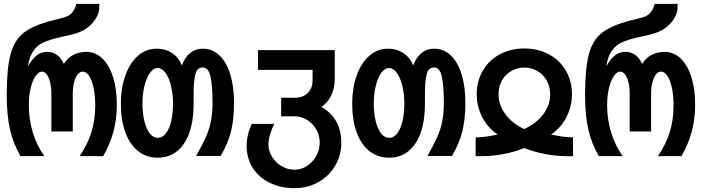

<svg xmlns="http://www.w3.org/2000/svg" viewBox="-20 -810 3640 996"><path d="M15 -317.5Q15 -455.5 34.8 -528.8Q54.5 -602 102.5 -639.8Q150.5 -677.5 246.5 -702.5L314 -720Q340.5 -727.5 355 -745.8Q369.5 -764 376.5 -790H495Q496 -762.5 491.8 -746.5Q487.5 -730.5 475.5 -711.5Q457.5 -683 428.5 -662.5Q399.5 -642 349.5 -630L284 -615Q233.5 -603 203.8 -589.2Q174 -575.5 153.5 -546.5Q133 -517.5 125 -465.5Q145.5 -502.5 169.2 -521.8Q193 -541 224 -541Q282.5 -541 311 -478.5Q334 -514 364.8 -527.5Q395.5 -541 427 -541Q474.5 -541 510.5 -507Q546.5 -473 566.2 -411Q586 -349 586 -267Q586 -192.5 568.5 -127.2Q551 -62 515 0H393Q434.5 -60.5 454.2 -124.2Q474 -188 474 -263Q474 -315.5 465.2 -355.2Q456.5 -395 441.8 -416.8Q427 -438.5 409 -438.5Q394 -438.5 382.2 -423.2Q370.5 -408 364 -381.5Q357.5 -355 357.5 -322V-128H246.5V-322Q246.5 -355 240.2 -381.8Q234 -408.5 222.8 -423.5Q211.5 -438.5 198 -438.5Q181 -438.5 165.2 -416.5Q149.5 -394.5 139.5 -354.8Q129.5 -315 129.5 -264Q129.5 -191 150 -123.8Q170.5 -56.5 210 0H86.5Q48.5 -65.5 31.8 -138.8Q15 -212 15 -317.5Z M607 -272.5Q607 -352 629.8 -417Q652.5 -482 694.8 -519.8Q737 -557.5 793 -557.5Q838 -557.5 872.8 -534.5Q907.5 -511.5 923.5 -470.5Q939.5 -514 967.2 -535.8Q995 -557.5 1032 -557.5Q1082 -557.5 1118.5 -522.5Q1155 -487.5 1174.5 -424.2Q1194 -361 1194 -277Q1194 -194 1179.2 -131.8Q1164.5 -69.5 1125 -1H997.5Q1029.5 -58 1047 -96.5Q1064.5 -135 1073.5 -178Q1082.5 -221 1082.5 -277Q1082.5 -363 1072.2 -411.5Q1062 -460 1031.5 -460Q1002.5 -460 993.5 -425Q984.5 -390 984.5 -332.5V-272.5Q984.5 -186 962.8 -123Q941 -60 899 -26Q857 8 798 8Q739.5 8 696.5 -26Q653.5 -60 630.2 -123.5Q607 -187 607 -272.5ZM877.5 -272.5Q877.5 -321.5 867.2 -364Q857 -406.5 838.8 -431.8Q820.5 -457 798 -457Q775.5 -457 757.5 -431.5Q739.5 -406 729.2 -363.8Q719 -321.5 719 -272.5Q719 -223 728.8 -182.5Q738.5 -142 756.5 -118.5Q774.5 -95 798.5 -95Q823.5 -95 841.5 -119.2Q859.5 -143.5 868.5 -184Q877.5 -224.5 877.5 -272.5Z M1259.5 -53Q1259.5 -110 1286 -167.5H1402.5Q1388.5 -139 1380.5 -111.2Q1372.5 -83.5 1372.5 -61.5Q1372.5 -27 1391.2 3.5Q1410 34 1441.2 52.2Q1472.5 70.5 1508.5 70.5Q1542.5 70.5 1572.5 51Q1602.5 31.5 1620.5 -1Q1638.5 -33.5 1638.5 -70.5Q1638.5 -107.5 1620.5 -138.8Q1602.5 -170 1572.5 -188.2Q1542.5 -206.5 1508.5 -206.5H1438.5V-303H1508.5Q1550.5 -303 1576 -327.2Q1601.5 -351.5 1601.5 -393V-447.5H1318.5V-550H1716.5V-402.5Q1716.5 -353.5 1698.5 -315.5Q1680.5 -277.5 1647.5 -255Q1698.5 -226.5 1724.5 -179.5Q1750.5 -132.5 1750.5 -69.5Q1750.5 -4 1718.5 50Q1686.5 104 1631.2 135Q1576 166 1508.5 166Q1436 166 1379.2 138.2Q1322.5 110.5 1291 60.8Q1259.5 11 1259.5 -53Z M1807 -272.5Q1807 -352 1829.8 -417Q1852.5 -482 1894.8 -519.8Q1937 -557.5 1993 -557.5Q2038 -557.5 2072.8 -534.5Q2107.5 -511.5 2123.5 -470.5Q2139.5 -514 2167.2 -535.8Q2195 -557.5 2232 -557.5Q2282 -557.5 2318.5 -522.5Q2355 -487.5 2374.5 -424.2Q2394 -361 2394 -277Q2394 -194 2379.2 -131.8Q2364.5 -69.5 2325 -1H2197.5Q2229.5 -58 2247 -96.5Q2264.5 -135 2273.5 -178Q2282.5 -221 2282.5 -277Q2282.5 -363 2272.2 -411.5Q2262 -460 2231.5 -460Q2202.5 -460 2193.5 -425Q2184.5 -390 2184.5 -332.5V-272.5Q2184.5 -186 2162.8 -123Q2141 -60 2099 -26Q2057 8 1998 8Q1939.5 8 1896.5 -26Q1853.5 -60 1830.2 -123.5Q1807 -187 1807 -272.5ZM2077.5 -272.5Q2077.5 -321.5 2067.2 -364Q2057 -406.5 2038.8 -431.8Q2020.5 -457 1998 -457Q1975.5 -457 1957.5 -431.5Q1939.5 -406 1929.2 -363.8Q1919 -321.5 1919 -272.5Q1919 -223 1928.8 -182.5Q1938.5 -142 1956.5 -118.5Q1974.5 -95 1998.5 -95Q2023.5 -95 2041.5 -119.2Q2059.5 -143.5 2068.5 -184Q2077.5 -224.5 2077.5 -272.5Z M2562 -112.5Q2530.5 -132 2505.8 -164Q2481 -196 2467 -236.5Q2453 -277 2453 -320.5Q2453 -389 2484.5 -443.2Q2516 -497.5 2572.2 -528Q2628.5 -558.5 2700 -558.5Q2771.5 -558.5 2827.8 -528Q2884 -497.5 2915.5 -443.2Q2947 -389 2947 -320.5Q2947 -277 2933 -236.5Q2919 -196 2894.2 -164Q2869.5 -132 2838.5 -112.5Q2870 -105.5 2896.8 -101.5Q2923.5 -97.5 2952.5 -97.5V0L2932 0.5Q2807 0.5 2700 -42Q2593 0.5 2468 0.5L2447.5 0V-97.5Q2476 -97.5 2503 -101.5Q2530 -105.5 2562 -112.5ZM2699.5 -140.5Q2762 -169 2798 -217Q2834 -265 2834 -321.5Q2834 -360 2816.2 -391.8Q2798.5 -423.5 2767.8 -441.5Q2737 -459.5 2700 -459.5Q2662.5 -459.5 2631.8 -441.5Q2601 -423.5 2583.5 -392Q2566 -360.5 2566 -321.5Q2566 -265.5 2602.2 -216.8Q2638.5 -168 2699.5 -140.5Z M3015 -317.5Q3015 -455.5 3034.8 -528.8Q3054.5 -602 3102.5 -639.8Q3150.5 -677.5 3246.5 -702.5L3314 -720Q3340.5 -727.5 3355 -745.8Q3369.5 -764 3376.5 -790H3495Q3496 -762.5 3491.8 -746.5Q3487.5 -730.5 3475.5 -711.5Q3457.5 -683 3428.5 -662.5Q3399.5 -642 3349.5 -630L3284 -615Q3233.5 -603 3203.8 -589.2Q3174 -575.5 3153.5 -546.5Q3133 -517.5 3125 -465.5Q3145.5 -502.5 3169.2 -521.8Q3193 -541 3224 -541Q3282.5 -541 3311 -478.5Q3334 -514 3364.8 -527.5Q3395.5 -541 3427 -541Q3474.5 -541 3510.5 -507Q3546.5 -473 3566.2 -411Q3586 -349 3586 -267Q3586 -192.5 3568.5 -127.2Q3551 -62 3515 0H3393Q3434.5 -60.5 3454.2 -124.2Q3474 -188 3474 -263Q3474 -315.5 3465.2 -355.2Q3456.5 -395 3441.8 -416.8Q3427 -438.5 3409 -438.5Q3394 -438.5 3382.2 -423.2Q3370.5 -408 3364 -381.5Q3357.5 -355 3357.5 -322V-128H3246.5V-322Q3246.5 -355 3240.2 -381.8Q3234 -408.5 3222.8 -423.5Q3211.5 -438.5 3198 -438.5Q3181 -438.5 3165.2 -416.5Q3149.5 -394.5 3139.5 -354.8Q3129.5 -315 3129.5 -264Q3129.5 -191 3150 -123.8Q3170.5 -56.5 3210 0H3086.5Q3048.5 -65.5 3031.8 -138.8Q3015 -212 3015 -317.5Z"/></svg>

Font: JuliaMono SemiBold
Style: Regular
Weight: 600
Monospace: yes
Designer: cormullion
Foundry: corm
Version: Version 0.055; ttfautohint (v1.8.4)